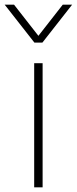

<svg xmlns="http://www.w3.org/2000/svg" viewBox="-68 -800 328 820"><path d="M113 -618H79L-48 -780H-8L96 -647L200 -780H240ZM114 0H78V-530H114Z"/></svg>

Font: Tanohe Sans ExtraLight
Style: Regular
Weight: 250
Designer: Village Type and Design LLC & Cristiano Sobral
Foundry: Cooper Hewitt Smithsonian Design Museum
Version: Version 1.00;September 29, 2021;FontCreator 13.0.0.2655 64-b